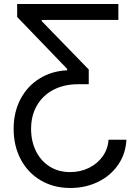

<svg xmlns="http://www.w3.org/2000/svg" viewBox="-20 -727 689 956"><path d="M330.1 209Q247.1 209 182.9 171.1Q118.7 133.3 83.3 66.4Q47.9 -0.5 47.9 -85.9Q47.9 -168 81.8 -232.9Q115.7 -297.9 176.5 -335.7Q237.3 -373.5 314.5 -377V-383.8L65.4 -642.6V-707H569.3V-627.9H187.5V-622.1L421.9 -380.9V-307.6H368.2Q299.8 -307.6 246.8 -280.3Q193.8 -252.9 164.3 -202.6Q134.8 -152.3 134.8 -85Q134.8 -24.4 158.7 24.7Q182.6 73.7 226.8 101.8Q271 129.9 329.1 129.9Q379.4 129.9 421.9 109.4Q464.4 88.9 490.7 52.2Q517.1 15.6 520.5 -31.2H609.4Q606 38.6 568.4 93.3Q530.8 147.9 468.3 178.5Q405.8 209 330.1 209Z"/></svg>

Font: Pretendard JP
Style: Regular
Weight: 400
Designer: Base glyphs from Inter by Rasmus Andersson; Hangeul glyphs from Noto Sans CJK(Source Han Sans) by Jang Soo-young and Kan
Foundry: Kil Hyung-jin
Version: Version 1.309